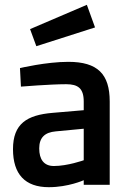

<svg xmlns="http://www.w3.org/2000/svg" viewBox="-20 -768 547 798"><path d="M328 -102C328 -102 261 -78 204 -78C162 -78 143 -106 143 -151C143 -196 166 -218 212 -222L328 -233ZM436 -346C436 -460 386 -511 264 -511C172 -511 63 -485 63 -485L67 -408C67 -408 188 -418 255 -418C304 -418 328 -401 328 -346V-310L199 -299C92 -290 34 -254 34 -148C34 -44 84 10 183 10C264 10 328 -19 328 -19V0H436V-346ZM131 -576 375 -654 341 -748 105 -647Z"/></svg>

Font: RazerF5 SemiBold
Style: Regular
Weight: 600
Foundry: Razer Inc.
Version: Version 2